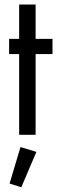

<svg xmlns="http://www.w3.org/2000/svg" viewBox="-20 -584 248 832"><path d="M19.5 -349.6V-415.5H63V-564.5H134.3V-415.5H207.5V-349.6H134.3V0H63V-349.6ZM137.7 74.2 72.3 227.5 21.5 211.4 68.8 53.2Z"/></svg>

Font: NMS Futura Pro Book
Style: Regular
Weight: 400
Designer: Blend3rman
Version: Version 0.1